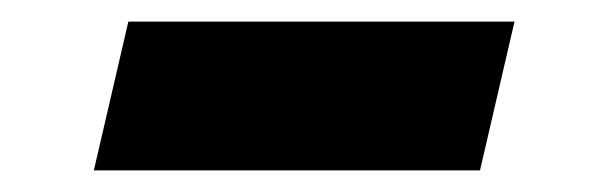

<svg xmlns="http://www.w3.org/2000/svg" viewBox="-20 -356 557 178"><path d="M99 -336H457L425 -198H67Z"/></svg>

Font: CBA Beacon Sans Extra Bold
Style: Italic
Weight: 800
Italic angle: -13°
Designer: Wei Huang
Foundry: Wei Huang
Version: Version 1.002